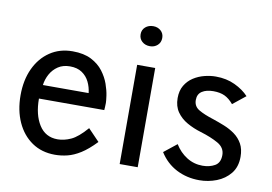

<svg xmlns="http://www.w3.org/2000/svg" viewBox="-81 -905 1482 1048"><g transform="rotate(10 660.0 -381.0)"><path d="M280.5 11.5Q207 11.5 153 -25.5Q99 -62.5 69.5 -127.5Q40 -192.5 40 -276.5Q40 -360.5 70 -424.8Q100 -489 153.8 -525.2Q207.5 -561.5 279 -561.5Q341.5 -561.5 382.8 -540.2Q424 -519 448.8 -486.2Q473.5 -453.5 485.8 -418.5Q498 -383.5 502 -355Q506 -326.5 506 -315Q506 -301 505.2 -291.8Q504.5 -282.5 504 -275.5H142Q142 -186 177.5 -130Q213 -74 280 -74Q316 -74 354 -91.2Q392 -108.5 440 -164L503 -98.5Q459 -52.5 421.5 -29Q384 -5.5 349.5 3Q315 11.5 280.5 11.5ZM150.5 -352H404Q400.5 -384.5 386.5 -413.2Q372.5 -442 346 -460Q319.5 -478 279 -478Q240.5 -478 213.2 -459.8Q186 -441.5 170.2 -412.8Q154.5 -384 150.5 -352Z M688.5 -662Q662.5 -662 645 -677.5Q627.5 -693 627.5 -718Q627.5 -742.5 645 -757.8Q662.5 -773 688.5 -773Q713.5 -773 730.5 -757.8Q747.5 -742.5 747.5 -718Q747.5 -693 730.5 -677.5Q713.5 -662 688.5 -662ZM638 0V-550H738V0Z M1081 11.5Q1011 11.5 953.5 -18.2Q896 -48 860 -105.5L931 -162Q957 -119.5 996.8 -94.5Q1036.5 -69.5 1084.5 -69.5Q1123.5 -69.5 1152.5 -86Q1181.5 -102.5 1181.5 -145.5Q1181.5 -186.5 1141.8 -209Q1102 -231.5 1044 -249Q1002 -261.5 966.2 -281.8Q930.5 -302 908.8 -333.2Q887 -364.5 887 -410Q887 -451 904.2 -480Q921.5 -509 949.2 -527Q977 -545 1009.5 -553.2Q1042 -561.5 1073 -561.5Q1132 -561.5 1179 -539.2Q1226 -517 1255.5 -485L1185 -428.5Q1161.5 -456.5 1136 -468.5Q1110.5 -480.5 1073 -480.5Q1034.5 -480.5 1010.5 -465Q986.5 -449.5 986.5 -416.5Q986.5 -381.5 1016.5 -363.8Q1046.5 -346 1099 -329.5Q1130.5 -319 1162.8 -306Q1195 -293 1221.8 -273.5Q1248.5 -254 1264.8 -224.8Q1281 -195.5 1281 -153Q1281 -97 1251.5 -60.5Q1222 -24 1176 -6.2Q1130 11.5 1081 11.5Z"/></g></svg>

Font: Junction Medium
Style: Regular
Weight: 500
Designer: Caroline Hadilaksono
Foundry: Caroline Hadilaksono, Tyler Finck, The League of Moveable Type
Version: Version 2.000; ttfautohint (v1.8.3)